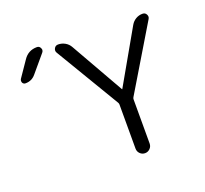

<svg xmlns="http://www.w3.org/2000/svg" viewBox="-129 -932 1135 1063"><g transform="rotate(-20 439.0 -400.5)"><path d="M304.7 -752.9Q326.2 -752.9 345.2 -742.2Q364.3 -731.4 375 -711.9L552.7 -399.4Q552.7 -398.4 553.7 -398.4Q554.7 -398.4 554.7 -399.4L733.4 -712.9Q744.1 -731.4 762.2 -742.2Q780.3 -752.9 801.8 -752.9Q817.4 -752.9 824.2 -740.2Q828.1 -733.4 828.1 -726.6Q828.1 -720.7 824.2 -713.9L597.7 -336.9Q593.8 -331.1 593.8 -324.2V-64.5Q593.8 -46.9 581.5 -34.7Q569.3 -22.5 552.2 -22.5Q535.2 -22.5 522.9 -34.7Q510.7 -46.9 510.7 -64.5V-324.2Q510.7 -331.1 506.8 -336.9L282.2 -712.9Q274.4 -725.6 281.7 -739.3Q289.1 -752.9 304.7 -752.9ZM109.4 -736.3Q137.7 -779.3 189.5 -779.3Q204.1 -779.3 210 -765.6Q212.9 -759.8 212.9 -754.9Q212.9 -747.1 207 -740.2L123 -640.6Q99.6 -612.3 62.5 -612.3Q50.8 -612.3 44.9 -623Q43 -627.9 43 -631.8Q43 -637.7 45.9 -643.6Z"/></g></svg>

Font: Gen Jyuu Gothic Normal
Style: Regular
Weight: 300
Designer: [Source Han Sans]
Ryoko NISHIZUKA  (kana & ideographs); Paul D. Hunt (Latin, Greek & Cyrillic); Wenlong ZHANG  (bopomofo
Version: Version 1.002.20150607